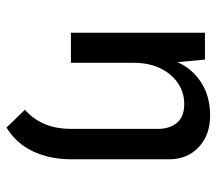

<svg xmlns="http://www.w3.org/2000/svg" viewBox="-58 -412 669 593"><g transform="rotate(90 276.5 -115.5)"><path d="M472 -2Q472 64 448 116Q424 168 374 199L319 142Q347 118 362.5 82.5Q378 47 378 -1V-273Q377 -307 358.5 -328.5Q340 -350 301 -350Q265 -350 236 -330Q207 -310 190.5 -275Q174 -240 174 -194V0H81V-414H164L172 -329Q192 -375 235 -402.5Q278 -430 337 -430Q396 -430 433.5 -395.5Q471 -361 472 -306Z"/></g></svg>

Font: Josefin Sans Thin
Style: Regular
Weight: 400
Version: Version 2.000